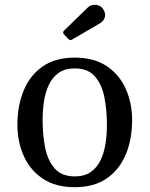

<svg xmlns="http://www.w3.org/2000/svg" viewBox="-20 -770 623 800"><path d="M52.5 -250C52.5 -203.3 61.2 -160.2 78.8 -120.8C96.2 -81.2 122.7 -49.6 158 -25.8C193.3 -1.9 237.8 10 291.5 10C345.2 10 389.7 -2.2 425 -26.8C460.3 -51.2 486.8 -84.6 504.2 -126.8C521.8 -168.9 530.5 -216.7 530.5 -270C530.5 -316.7 521.8 -359.8 504.2 -399.2C486.8 -438.8 460.3 -470.4 425 -494.2C389.7 -518.1 345.2 -530 291.5 -530C237.8 -530 193.3 -517.8 158 -493.2C122.7 -468.8 96.2 -435.4 78.8 -393.2C61.2 -351.1 52.5 -303.3 52.5 -250ZM157.5 -270C157.5 -296 159.4 -321.8 163.2 -347.2C167.1 -372.8 173.8 -395.8 183.5 -416.5C193.2 -437.2 206.8 -453.8 224.2 -466.2C241.8 -478.8 264.2 -485 291.5 -485C327.8 -485 355.7 -474 375 -452C394.3 -430 407.6 -401.2 414.8 -365.5C421.9 -329.8 425.5 -291.3 425.5 -250C425.5 -224 423.6 -198.2 419.8 -172.8C415.9 -147.2 409.2 -124.2 399.5 -103.5C389.8 -82.8 376.2 -66.2 358.8 -53.8C341.2 -41.2 318.8 -35 291.5 -35C255.2 -35 227.3 -46 208 -68C188.7 -90 175.4 -118.8 168.2 -154.5C161.1 -190.2 157.5 -228.7 157.5 -270ZM264 -608.5C267.7 -604.5 270.8 -602.6 273.2 -602.8C275.8 -602.9 279.2 -604.3 283.5 -607L397.5 -673.5C406.2 -678.5 412.4 -686.1 416.2 -696.2C420.1 -706.4 418.3 -717.7 411 -730C404.3 -741.7 394 -748.2 380 -749.8C366 -751.2 354.3 -747.3 345 -738L247 -642.5C241.7 -637.5 241.7 -632.2 247 -626.5Z"/></svg>

Font: Besley*
Style: Regular
Weight: 400
Designer: Owen Earl
Foundry: indestructible type*
Version: Version 3.000; ttfautohint (v1.8.3)